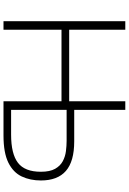

<svg xmlns="http://www.w3.org/2000/svg" viewBox="165 -918 753 1124"><g transform="rotate(90 542.0 -356.5)"><path d="M104.5 0V-713H154.5V-384.5H573.5V-713H623.5V-414H808Q925.5 -414 981.2 -365.2Q1037 -316.5 1037 -219Q1037 -156 1013.5 -106.5Q990 -57 932.8 -28.5Q875.5 0 774 0H573.5V-339.5H154.5V0ZM623.5 -44.5H768.5Q881 -44.5 933.5 -84.5Q986 -124.5 986 -219Q986 -271.5 968.8 -302Q951.5 -332.5 924.2 -347Q897 -361.5 865.2 -365.5Q833.5 -369.5 805 -369.5H623.5Z"/></g></svg>

Font: Heraclito ExtraLight
Style: Regular
Weight: 200
Designer: Kostas Bartsokas (font) & Cristiano Sobral (main changes)
Foundry: Kostas Bartsokas (font) & Cristiano Sobral (main changes)
Version: Version 1.00;July 8, 2020;FontCreator 13.0.0.2655 64-bit